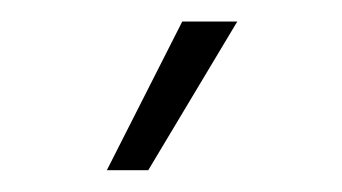

<svg xmlns="http://www.w3.org/2000/svg" viewBox="-20 -773 319 179"><path d="M79.6 -614.3 149.9 -752.9H201.2L118.2 -614.3Z"/></svg>

Font: Inter 18pt ExtraLight
Style: Regular
Weight: 250
Designer: Rasmus Andersson
Foundry: rsms
Version: Version 4.001;git-66647c0bb